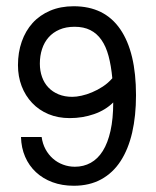

<svg xmlns="http://www.w3.org/2000/svg" viewBox="-20 -592 503 621"><path d="M114.7 -148.9Q117.7 -127 127.2 -109.4Q136.7 -91.8 151.1 -79.1Q165.5 -66.4 183.8 -59.6Q202.1 -52.7 222.2 -52.7Q250.5 -52.7 273.4 -65.4Q296.4 -78.1 312.5 -103.8Q328.6 -129.4 337.4 -168.7Q346.2 -208 346.2 -260.7Q321.3 -235.8 284.2 -222.9Q247.1 -210 205.6 -210Q167.5 -210 136.7 -222.9Q106 -235.8 84 -259Q62 -282.2 50 -313.5Q38.1 -344.7 38.1 -381.3Q38.1 -422.4 50.3 -457.3Q62.5 -492.2 85.4 -517.6Q108.4 -543 142.1 -557.4Q175.8 -571.8 218.3 -571.8Q317.9 -571.8 368.9 -497.6Q419.9 -423.3 419.9 -284.2Q419.9 -217.3 407.5 -163.3Q395 -109.4 370.1 -71Q345.2 -32.7 307.4 -12Q269.5 8.8 218.8 8.8Q180.7 8.8 149.7 -2.7Q118.7 -14.2 96.2 -35.2Q73.7 -56.2 61.3 -85Q48.8 -113.8 47.9 -148.9ZM213.9 -278.8Q227.1 -278.8 243.7 -282.5Q260.3 -286.1 277.8 -293.5Q295.4 -300.8 312.5 -312Q329.6 -323.2 343.3 -338.9Q339.4 -379.9 331.1 -410.9Q322.8 -441.9 308.1 -462.9Q293.5 -483.9 272.2 -494.6Q251 -505.4 221.2 -505.4Q193.4 -505.4 172.4 -496.3Q151.4 -487.3 137.2 -471.2Q123 -455.1 116 -433.3Q108.9 -411.6 108.9 -386.2Q108.9 -362.8 116 -343Q123 -323.2 136.5 -309.1Q149.9 -294.9 169.4 -286.9Q189 -278.8 213.9 -278.8Z"/></svg>

Font: Rokkitt
Style: Regular
Weight: 400
Version: Version 1.2; ttfautohint (v1.5) -l 7 -r 28 -G 50 -x 13 -D la